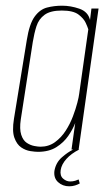

<svg xmlns="http://www.w3.org/2000/svg" viewBox="-20 -525 390 674"><path d="M113 8Q104 8 87 5.5Q70 3 54.5 -7.5Q39 -18 30.5 -41.5Q22 -65 29 -108L74 -384Q83 -441 101.5 -466.5Q120 -492 145 -498.5Q170 -505 198 -505Q228 -505 258.5 -494.5Q289 -484 296 -455L301 -495H326L256 0H231L244 -93Q236 -72 220 -48.5Q204 -25 178 -8.5Q152 8 113 8ZM122 -10Q151 -10 173 -26Q195 -42 210.5 -66Q226 -90 236 -116.5Q246 -143 251.5 -164.5Q257 -186 258 -196L290 -422Q288 -429 281 -444.5Q274 -460 255.5 -474Q237 -488 197 -488Q157 -488 136.5 -473Q116 -458 108 -433Q100 -408 95 -377L53 -106Q48 -72 54.5 -52Q61 -32 74 -23.5Q87 -15 100.5 -12.5Q114 -10 122 -10ZM223 129Q200 129 184 114.5Q168 100 171 75Q176 46 197 27.5Q218 9 237 0H258Q230 14 213 33Q196 52 193 72Q190 92 201.5 102Q213 112 226 112Q236 112 244 109.5Q252 107 256 105L260 119Q253 123 243.5 126Q234 129 223 129Z"/></svg>

Font: Alumni Sans Thin Thin
Style: Italic
Weight: 250
Italic angle: -8°
Version: Version 1.016